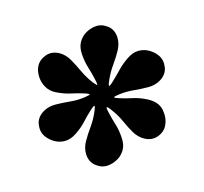

<svg xmlns="http://www.w3.org/2000/svg" viewBox="-103 -924 859 809"><g transform="rotate(-20 326.0 -519.5)"><path d="M391 -486Q418.5 -474.5 445.5 -466.5Q472.5 -458.5 503 -439.5Q543.5 -413.5 547.2 -376.8Q551 -340 534.5 -312Q521 -288 491 -279.5Q461 -271 432.5 -290Q410 -305 397.2 -331.2Q384.5 -357.5 374 -388Q363.5 -418.5 347 -445.5Q337.5 -462.5 331.2 -467.5Q325 -472.5 329.5 -442.5Q333.5 -414 339.5 -386.2Q345.5 -358.5 344.5 -327Q344.5 -295 330 -274.8Q315.5 -254.5 293.8 -245Q272 -235.5 250.5 -235.5Q223.5 -235.5 200.8 -256.5Q178 -277.5 180 -313Q182 -340 198.8 -364.2Q215.5 -388.5 236.8 -413.2Q258 -438 273 -466Q284.5 -487 283 -490.8Q281.5 -494.5 262.5 -480Q239 -462 217.8 -442.5Q196.5 -423 168 -407.5Q140 -392 115.2 -394.5Q90.5 -397 71.5 -410.8Q52.5 -424.5 41.5 -443.5Q28 -467 35.2 -497.2Q42.5 -527.5 74 -543Q99.5 -555.5 130 -552.5Q160.5 -549.5 193.8 -543.2Q227 -537 260.5 -539.5Q283 -541 280.2 -544.2Q277.5 -547.5 263 -554Q235 -565.5 207.8 -573.8Q180.5 -582 149.5 -600.5Q126 -614.5 115.2 -637.5Q104.5 -660.5 105.5 -685Q106.5 -709.5 117 -728Q131 -752 161 -760.5Q191 -769 220 -750Q243.5 -734 256.2 -706Q269 -678 280.5 -646Q292 -614 310 -586.5Q317 -576 321.8 -570.8Q326.5 -565.5 324 -587.5Q320.5 -619 313.8 -649Q307 -679 307.5 -713Q308 -745 322.5 -765.2Q337 -785.5 358.5 -795Q380 -804.5 402 -804.5Q429 -804.5 451.8 -783.5Q474.5 -762.5 472 -727Q470 -700.5 454 -676.5Q438 -652.5 417.5 -628.5Q397 -604.5 381.5 -577.5Q369.5 -557 369 -550.5Q368.5 -544 389.5 -560.5Q413 -579 434.5 -598Q456 -617 484 -632.5Q512 -648 536.8 -645.5Q561.5 -643 580.5 -629.2Q599.5 -615.5 610.5 -596.5Q624 -573 616.8 -542.8Q609.5 -512.5 578 -497Q553.5 -485 524 -487.5Q494.5 -490 462.5 -496Q430.5 -502 398.5 -501Q374 -500 373 -496.8Q372 -493.5 391 -486Z"/></g></svg>

Font: Besley* Condensed Heavy
Style: Italic
Weight: 800
Width: 3
Italic angle: -13°
Designer: Owen Earl
Foundry: indestructible type*
Version: Version 3.000; ttfautohint (v1.8.3)